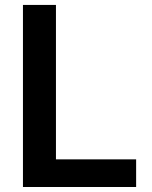

<svg xmlns="http://www.w3.org/2000/svg" viewBox="-20 -747 606 767"><path d="M71.7 0V-727.3H203.5V-110.4H523.8V0Z"/></svg>

Font: Inter P Semi Bold
Style: Regular
Weight: 600
Designer: Rasmus Andersson
Foundry: rsms
Version: Version 3.018;git-588b23468